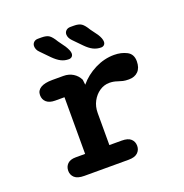

<svg xmlns="http://www.w3.org/2000/svg" viewBox="-124 -793 866 904"><g transform="rotate(-20 309.5 -341.0)"><path d="M307 -96H368.5Q400.5 -96 414.8 -82.5Q429 -69 429 -48Q429 -27.5 414.5 -13.8Q400 0 368.5 0H147Q113 0 98.2 -13.8Q83.5 -27.5 83.5 -48Q83.5 -69 97.2 -82.5Q111 -96 138 -96H185.5V-380H139Q110.5 -380 95.5 -393.2Q80.5 -406.5 80.5 -428.5Q80.5 -451.5 100.8 -463.8Q121 -476 159.5 -476H215Q242 -476 262.8 -463.2Q283.5 -450.5 294.5 -428L297.5 -402Q329.5 -440.5 376.2 -464Q423 -487.5 472.5 -487.5Q508 -487.5 535.8 -473.2Q563.5 -459 563.5 -423Q563.5 -390 546.2 -372.5Q529 -355 499.5 -355Q482 -355 470.2 -357.8Q458.5 -360.5 447 -364.5Q437 -368 427 -369.8Q417 -371.5 407 -371.5Q380 -371.5 357.2 -356Q334.5 -340.5 320.8 -314.8Q307 -289 307 -256.5ZM266 -541Q245.5 -541 227.8 -550Q210 -559 190 -579L149 -621Q140 -629.5 136.5 -638Q133 -646.5 133 -654.5Q133 -666 141 -673.8Q149 -681.5 162 -681.5H180Q205.5 -681.5 218.2 -672.5Q231 -663.5 246.5 -637.5L272 -602Q288 -576.5 288 -562.5Q288 -552.5 282 -546.8Q276 -541 266 -541ZM428 -541Q407.5 -541 389.2 -550Q371 -559 351.5 -579L310.5 -621Q294.5 -637.5 294.5 -654.5Q294.5 -666 302.8 -673.8Q311 -681.5 324.5 -681.5H342Q367 -681.5 380 -672.5Q393 -663.5 408.5 -637.5L434.5 -602Q449.5 -578.5 449.5 -562.5Q449.5 -552.5 443.5 -546.8Q437.5 -541 428 -541Z"/></g></svg>

Font: Sono Monospace SemiBold
Style: Regular
Weight: 600
Designer: Tyler Finck
Foundry: Tyler Finck
Version: Version 2.112